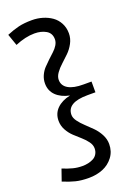

<svg xmlns="http://www.w3.org/2000/svg" viewBox="-191 -945 863 1205"><g transform="rotate(-20 240.5 -342.5)"><path d="M353 -307.1Q215.8 -307.1 215.8 -225.1Q215.8 -204.6 232.4 -181.9Q249 -159.2 272.5 -137.5Q295.9 -115.7 319.3 -92.3Q342.8 -68.8 359.4 -37.6Q376 -6.3 376 26.9Q376 76.7 348.1 113.3Q320.3 149.9 277.8 167Q235.4 184.1 185.1 184.1Q133.8 184.1 96.7 174.8Q59.6 165.5 15.1 147L42 69.8Q80.1 85 109.4 92.5Q138.7 100.1 171.9 100.1Q192.4 100.1 210.9 95.9Q229.5 91.8 245.6 83.3Q261.7 74.7 271.2 58.6Q280.8 42.5 280.8 21Q280.8 -1.5 264.9 -23.4Q249 -45.4 226.6 -64.9Q204.1 -84.5 181.4 -105.7Q158.7 -127 142.8 -156Q127 -185.1 127 -217.8Q127 -266.1 159.4 -298.3Q191.9 -330.6 249 -342.8Q191.9 -354.5 159.4 -386.5Q127 -418.5 127 -466.8Q127 -494.6 138.4 -520Q149.9 -545.4 167 -563.5Q184.1 -581.5 203.9 -600.3Q223.6 -619.1 240.7 -634.5Q257.8 -649.9 269.3 -668.9Q280.8 -688 280.8 -707Q280.8 -747.6 248.8 -766.4Q216.8 -785.2 171.9 -785.2Q111.8 -785.2 42 -755.9L15.1 -833Q58.6 -851.1 95.9 -860.1Q133.3 -869.1 185.1 -869.1Q222.2 -869.1 255.9 -859.1Q289.6 -849.1 316.7 -830.1Q343.8 -811 359.9 -780.5Q376 -750 376 -711.9Q376 -677.7 359.4 -646.7Q342.8 -615.7 319.3 -592.8Q295.9 -569.8 272.5 -548.8Q249 -527.8 232.4 -504.6Q215.8 -481.4 215.8 -459Q215.8 -419.9 251 -399.2Q286.1 -378.4 353 -378.9H405.8V-307.1Z"/></g></svg>

Font: BioRhyme
Style: Regular
Weight: 400
Designer: Aoife Mooney
Foundry: Aoife Mooney Type
Version: Version 1.500;PS 001.500;hotconv 1.0.88;makeotf.lib2.5.64775